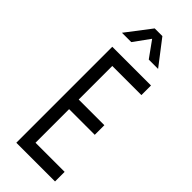

<svg xmlns="http://www.w3.org/2000/svg" viewBox="-314 -1024 1061 1061"><g transform="rotate(45 216.0 -494.0)"><path d="M390.5 -750V-675H163V-412.5H363.5V-337.5H163V-75H390.5V0H88V-750ZM71 -842.5 182 -987.5H242L353.5 -842.5H280.5L212.5 -937L144 -842.5Z"/></g></svg>

Font: Mohave
Style: Regular
Weight: 400
Designer: Gumpita Rahayu
Foundry: Tokotype
Version: Version 2.003; ttfautohint (v1.8.3)